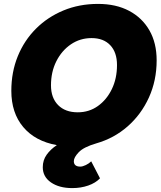

<svg xmlns="http://www.w3.org/2000/svg" viewBox="-20 -740 826 983"><path d="M350 223Q283 223 241 194Q199 165 199 116Q199 80 219 52Q239 24 271 3Q160 -17 99 -89.5Q38 -162 38 -275Q38 -371 71 -452Q104 -533 164 -593Q224 -653 305 -686.5Q386 -720 482 -720Q574 -720 641 -684.5Q708 -649 745 -584.5Q782 -520 782 -431Q782 -328 742.5 -241Q703 -154 633.5 -93Q564 -32 473 -6Q408 13 383 39.5Q358 66 358 85Q358 113 391 113Q403 113 419.5 105Q436 97 447 86L492 173Q469 197 431.5 210Q394 223 350 223ZM378 -165Q436 -165 481 -197Q526 -229 552.5 -283.5Q579 -338 579 -407Q579 -472 544.5 -508.5Q510 -545 449 -545Q390 -545 343 -513Q296 -481 268.5 -426.5Q241 -372 241 -303Q241 -239 277.5 -202Q314 -165 378 -165Z"/></svg>

Font: Livvic Black
Style: Italic
Weight: 900
Italic angle: -10°
Designer: Jacques Le Bailly, Baron von Fonthausen
Version: Version 1.001; ttfautohint (v1.8.2)